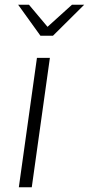

<svg xmlns="http://www.w3.org/2000/svg" viewBox="-20 -796 378 816"><path d="M137 -550H192L115 0H60ZM57 -776H103L182 -682L286 -776H338L205 -644H152Z"/></svg>

Font: Krub Light
Style: Italic
Weight: 300
Italic angle: -8°
Designer: Ekaluck Peanpanawate
Foundry: Cadson Demak Co.,Ltd.
Version: Version 1.000; ttfautohint (v1.6)